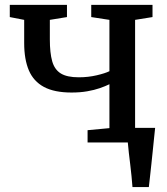

<svg xmlns="http://www.w3.org/2000/svg" viewBox="-20 -575 676 775"><path d="M514.7 180Q513.4 159.8 510.9 136.2Q508.5 112.6 505.6 88.4Q502.7 64.1 500 41.4Q497.4 18.7 495.9 0L464.9 -59H606.2Q604.1 -39 601.6 -14.9Q599 9.2 596.5 35.1Q593.9 61 591.1 86.8Q588.3 112.6 585.7 136.5Q583.2 160.4 580.8 180ZM333.5 0V-49.5L421.7 -57.8V-235Q405.5 -227.1 383 -219.2Q360.5 -211.4 332.2 -206.5Q303.8 -201.5 269 -201.5Q199.5 -201.5 157.5 -224Q115.5 -246.5 96.5 -290.9Q77.6 -335.4 77.6 -401.2V-494.8L19.5 -506.1V-555.3H250.3V-506.1L181.2 -494.8V-415.7Q181.2 -361.7 190.6 -328.1Q200 -294.4 225.1 -278.7Q250.2 -263 298 -263Q335.9 -263 370 -271Q404.1 -278.9 421.7 -287.6V-494.8L348.3 -506.1V-555.3H595.6V-506.1L525.3 -494.8V-57.8L597.3 -49.5V0Z"/></svg>

Font: Merriweather 7pt Light
Style: Regular
Weight: 300
Designer: Eben Sorkin
Foundry: Eben Sorkin
Version: Version 2.200;gftools[0.9.31]